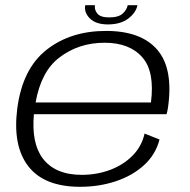

<svg xmlns="http://www.w3.org/2000/svg" viewBox="-20 -714 733 739"><path d="M288.5 5Q150.5 5 89.2 -73.8Q28 -152.5 46.5 -296.5Q66.5 -449.5 159 -522.2Q251.5 -595 388 -595Q523.5 -595 585.8 -522Q648 -449 626.5 -299.5Q624 -284 621 -274.5H110.5Q100.5 -163.5 144 -105Q192 -41 294.5 -41Q352.5 -41 403.5 -60Q454.5 -79 490 -114.8Q525.5 -150.5 536.5 -200L594 -177Q579 -119 534.2 -78.2Q489.5 -37.5 425.2 -16.2Q361 5 288.5 5ZM117 -319.5H561Q576 -437 529 -492Q480 -549.5 382.5 -549.5Q282 -549.5 207 -491.5Q138 -438 117 -319.5ZM395 -620Q349.5 -620 326.2 -642.8Q303 -665.5 308 -694H345.5Q342.5 -677 354.5 -662Q366.5 -647 400 -647Q436.5 -647 452.5 -662Q468.5 -677 471.5 -694H509Q503.5 -665.5 474 -642.8Q444.5 -620 395 -620Z"/></svg>

Font: Anybody ExtraExpanded Light
Style: Italic
Weight: 300
Width: 8
Italic angle: -10°
Designer: Tyler Finck
Foundry: Etcetera Type Company
Version: Version 1.010; ttfautohint (v1.8.3) -l 8 -r 50 -G 200 -x 14 